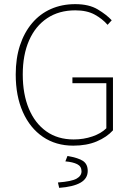

<svg xmlns="http://www.w3.org/2000/svg" viewBox="-20 -692 640 928"><path d="M334 12Q250 12 187.5 -30.5Q125 -73 90.5 -150.5Q56 -228 56 -332Q56 -410 76.5 -472.5Q97 -535 135 -580Q173 -625 226 -648.5Q279 -672 344 -672Q410 -672 452.5 -646.5Q495 -621 520 -594L500 -572Q475 -601 437.5 -621.5Q400 -642 344 -642Q265 -642 208 -604Q151 -566 120.5 -496.5Q90 -427 90 -332Q90 -237 119.5 -166.5Q149 -96 204 -57Q259 -18 336 -18Q384 -18 426.5 -32.5Q469 -47 494 -72V-290H330V-318H526V-62Q496 -29 447.5 -8.5Q399 12 334 12ZM266 216 260 190Q326 185 350 171.5Q374 158 374 136Q374 112 353 101.5Q332 91 296 88L306 62Q360 71 382 86.5Q404 102 404 134Q404 171 369 191Q334 211 266 216Z"/></svg>

Font: Source Sans 3 VF
Style: Regular
Weight: 200
Designer: Paul D. Hunt
Foundry: Adobe
Version: Version 3.046;hotconv 1.0.118;makeotfexe 2.5.65603